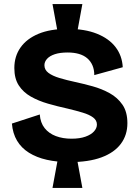

<svg xmlns="http://www.w3.org/2000/svg" viewBox="-20 -804 687 951"><path d="M266 -642 240 -784H388L362 -642ZM240 127 266 -14H362L388 127ZM325 -1Q263 -1 212 -12.5Q161 -24 123.5 -47.5Q86 -71 64.5 -107Q43 -143 39 -192L177 -237Q180 -196 201 -169.5Q222 -143 256.5 -130Q291 -117 334 -117Q375 -117 403 -127Q431 -137 445.5 -153Q460 -169 460 -187Q460 -208 441.5 -222Q423 -236 390 -246Q357 -256 315 -266Q265 -277 218 -290.5Q171 -304 133 -325.5Q95 -347 73 -381Q51 -415 51 -467Q51 -525 81.5 -568.5Q112 -612 170.5 -636.5Q229 -661 316 -661Q400 -661 460 -637Q520 -613 552.5 -570.5Q585 -528 588 -471L447 -432Q447 -459 438 -480Q429 -501 412 -515.5Q395 -530 370.5 -537Q346 -544 315 -544Q277 -544 251.5 -535.5Q226 -527 213 -512.5Q200 -498 200 -481Q200 -458 220 -443Q240 -428 275 -417.5Q310 -407 352 -398Q394 -389 439 -376.5Q484 -364 523 -342.5Q562 -321 586.5 -285.5Q611 -250 611 -194Q611 -135 578.5 -91.5Q546 -48 482.5 -24.5Q419 -1 325 -1Z"/></svg>

Font: Bricolage Grotesque ExtraBold
Style: Regular
Weight: 800
Designer: Mathieu Triay
Foundry: Atelier Triay
Version: Version 1.001;gftools[0.9.33.dev8+g029e19f]